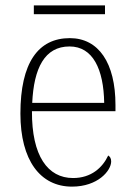

<svg xmlns="http://www.w3.org/2000/svg" viewBox="-20 -685 499 715"><path d="M106 -632H371V-665H106ZM248 10C344 10 394 -49 394 -84C394 -96 389 -102 383 -106C362 -61 320 -22 252 -22C158 -22 98 -104 99 -271H410V-294C410 -451 347 -543 240 -543C122 -543 56 -451 56 -262C56 -88 130 10 248 10ZM368 -302H100C106 -431 146 -512 239 -512C326 -512 366 -427 368 -302Z"/></svg>

Font: Noto Serif Devanagari SemiCondensed ExtraLight
Style: Regular
Weight: 200
Width: 4
Designer: Universal Thirst, Indian Type Foundry and the Monotype Design Team
Foundry: Monotype Imaging Inc.
Version: Version 2.004